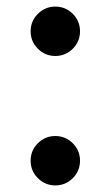

<svg xmlns="http://www.w3.org/2000/svg" viewBox="-20 -540 336 583"><path d="M223 -445Q223 -414 201 -392Q179 -370 148 -370Q117 -370 95 -392Q73 -414 73 -445Q73 -476 95 -498Q117 -520 148 -520Q179 -520 201 -498Q223 -476 223 -445ZM223 -52Q223 -21 201 1Q179 23 148 23Q117 23 95 1Q73 -21 73 -52Q73 -83 95 -105Q117 -127 148 -127Q179 -127 201 -105Q223 -83 223 -52Z"/></svg>

Font: Stick
Style: Regular
Weight: 400
Designer: Fontworks Inc.
Foundry: Fontworks Inc.
Version: Version 1.100